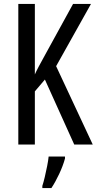

<svg xmlns="http://www.w3.org/2000/svg" viewBox="-20 -734 491 975"><path d="M451 0H357L208 -330L157 -270V0H73V-714H157V-356Q168 -382 211 -459L351 -714H442L265 -398ZM310 71Q300 108 280.5 149.5Q261 191 241 221H195V210Q201 192 207.5 164.5Q214 137 219.5 109Q225 81 227 61H310Z"/></svg>

Font: Noto Sans Sinhala ExtraCondensed
Style: Regular
Weight: 400
Width: 2
Designer: Jelle Bosma - Monotype Design Team
Foundry: Monotype Imaging Inc.
Version: Version 2.006; ttfautohint (v1.8.4.7-5d5b)